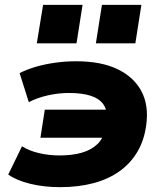

<svg xmlns="http://www.w3.org/2000/svg" viewBox="-20 -762 675 793"><path d="M228 11Q161 11 104.5 -3Q48 -17 14 -41L71 -158Q98 -140 139.5 -130Q181 -120 226 -120Q279 -120 318.5 -131.5Q358 -143 382.5 -167Q407 -191 414 -227L430 -193H147L165 -309H447L420 -270Q424 -307 407 -331Q390 -355 354.5 -366.5Q319 -378 265 -378Q221 -378 177 -368Q133 -358 99 -340L61 -460Q90 -475 127.5 -486Q165 -497 208 -503Q251 -509 294 -509Q398 -509 466 -476Q534 -443 564.5 -384.5Q595 -326 584 -246Q576 -184 548 -136Q520 -88 474 -55Q428 -22 366 -5.5Q304 11 228 11ZM376 -583 401 -742H564L539 -583ZM132 -583 158 -742H321L296 -583Z"/></svg>

Font: Nunito Sans 10pt SemiExpanded Black
Style: Italic
Weight: 900
Width: 6
Italic angle: -9°
Designer: Vernon Adams
Foundry: Vernon Adams
Version: Version 3.101;gftools[0.9.27]